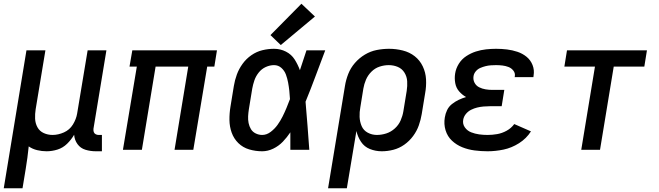

<svg xmlns="http://www.w3.org/2000/svg" viewBox="-35 -798 3511 1023"><path d="M-15 205H85L102 102Q107 72 111 42Q115 12 118 -18Q138 -4 163 2Q188 8 213 8Q242 8 271 -1Q300 -10 322.5 -32Q345 -54 360 -80Q362 -52 378 -30Q394 -8 420.5 0Q447 8 476 8H508V-79H490Q482 -79 474.5 -83Q467 -87 464.5 -95Q462 -103 463 -112L532 -530H432L376 -193Q371 -163 353.5 -134.5Q336 -106 305.5 -92.5Q275 -79 245 -79Q220 -79 198 -89Q176 -99 164.5 -120Q153 -141 152 -166Q151 -191 155 -216L207 -530H106Z M620 0H721L794 -443H968L895 0H995L1069 -443H1107L1121 -530H670L655 -443H694Z M1362 8Q1392 8 1421 -6Q1450 -20 1472 -43Q1494 -66 1512 -93Q1512 -47 1512 0H1613Q1608 -64 1603.5 -128Q1599 -192 1593 -256Q1621 -324 1646.5 -393Q1672 -462 1698 -530H1598Q1580 -477 1563 -424Q1552 -454 1535 -481Q1518 -508 1488.5 -523Q1459 -538 1425 -538Q1394 -538 1363 -530.5Q1332 -523 1304.5 -504Q1277 -485 1257.5 -458Q1238 -431 1227 -401Q1216 -371 1211 -340L1193 -230Q1187 -194 1187.5 -158.5Q1188 -123 1199.5 -91Q1211 -59 1235 -35.5Q1259 -12 1292.5 -2Q1326 8 1362 8ZM1362 -79Q1344 -79 1327.5 -87Q1311 -95 1302 -110Q1293 -125 1289.5 -142.5Q1286 -160 1287 -178.5Q1288 -197 1291 -216L1309 -326Q1313 -348 1320.5 -370Q1328 -392 1343.5 -411.5Q1359 -431 1381 -441Q1403 -451 1425 -451Q1448 -451 1464.5 -436Q1481 -421 1488.5 -400.5Q1496 -380 1500 -358.5Q1504 -337 1506.5 -314.5Q1509 -292 1510 -270Q1501 -246 1491.5 -223Q1482 -200 1470.5 -177Q1459 -154 1444 -133Q1429 -112 1407.5 -95.5Q1386 -79 1362 -79ZM1461 -558 1643 -710 1571 -778 1406 -611Z M1713 205H1813L1864 -100Q1871 -69 1888.5 -42.5Q1906 -16 1936 -4Q1966 8 1999 8Q2030 8 2061 0Q2092 -8 2119 -27Q2146 -46 2166 -73Q2186 -100 2196.5 -130Q2207 -160 2212 -190L2230 -300Q2237 -338 2235 -375Q2233 -412 2217.5 -444.5Q2202 -477 2174.5 -498.5Q2147 -520 2111 -529Q2075 -538 2038 -538Q2005 -538 1972 -531.5Q1939 -525 1909 -507Q1879 -489 1856 -462.5Q1833 -436 1820.5 -404Q1808 -372 1803 -340ZM1973 -79Q1947 -79 1924.5 -91Q1902 -103 1892 -126Q1882 -149 1881 -175Q1880 -201 1885 -227L1901 -326Q1905 -350 1915 -373.5Q1925 -397 1944 -416Q1963 -435 1987.5 -443Q2012 -451 2036 -451Q2062 -451 2084.5 -441.5Q2107 -432 2120 -411Q2133 -390 2134.5 -365Q2136 -340 2132 -314L2114 -204Q2110 -180 2099.5 -156Q2089 -132 2068.5 -113.5Q2048 -95 2023 -87Q1998 -79 1973 -79Z M2563 8Q2605 8 2648 -1Q2691 -10 2730.5 -35Q2770 -60 2794 -98L2705 -137Q2689 -115 2664.5 -101.5Q2640 -88 2614 -83.5Q2588 -79 2563 -79Q2540 -79 2518 -82Q2496 -85 2475.5 -93Q2455 -101 2442 -119Q2429 -137 2433 -160Q2436 -177 2447.5 -191Q2459 -205 2475 -213Q2491 -221 2507.5 -225Q2524 -229 2541 -230.5Q2558 -232 2574 -232H2638L2652 -319H2589Q2570 -319 2552 -322Q2534 -325 2518 -333Q2502 -341 2493.5 -357Q2485 -373 2488 -392Q2490 -406 2500 -418Q2510 -430 2524 -436Q2538 -442 2552 -445.5Q2566 -449 2580 -450Q2594 -451 2608 -451Q2625 -451 2642 -449Q2659 -447 2674.5 -441Q2690 -435 2700.5 -421.5Q2711 -408 2708 -391Q2708 -389 2707 -387H2807Q2808 -391 2808 -395Q2813 -425 2802.5 -451.5Q2792 -478 2770.5 -495.5Q2749 -513 2722 -522Q2695 -531 2666.5 -534.5Q2638 -538 2608 -538Q2582 -538 2554.5 -535Q2527 -532 2500.5 -523.5Q2474 -515 2449.5 -499Q2425 -483 2409.5 -458Q2394 -433 2390 -406Q2386 -381 2390.5 -355.5Q2395 -330 2411 -311.5Q2427 -293 2448 -281Q2428 -275 2409 -266Q2390 -257 2373 -243.5Q2356 -230 2347 -211Q2338 -192 2335 -172Q2329 -137 2339 -104Q2349 -71 2373 -48.5Q2397 -26 2428 -13.5Q2459 -1 2493.5 3.5Q2528 8 2563 8Z M3062 0H3162L3235 -443H3398L3412 -530H2986L2972 -443H3135Z"/></svg>

Font: Iosevka Sparkle Medium
Style: Italic
Weight: 500
Italic angle: -9°
Designer: Belleve Invis
Foundry: Belleve Invis
Version: Version 4.5.0; ttfautohint (v1.8.3)